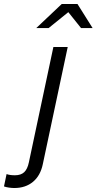

<svg xmlns="http://www.w3.org/2000/svg" viewBox="-152 -737 485 964"><path d="M-80 207Q-92 207 -106.5 205Q-121 203 -132 199L-119 137Q-111 140 -100.5 141.5Q-90 143 -77 143Q-47 143 -30.5 127.5Q-14 112 -7 78L116 -501H188L63 87Q51 145 13.5 176Q-24 207 -80 207ZM30 -596 158 -717H237L313 -596H255L191 -676L92 -596Z"/></svg>

Font: Red Hat Display VF
Style: Italic
Weight: 300
Italic angle: -12°
Designer: Pentagram, MCKL
Foundry: Pentagram, MCKL
Version: Version 1.010